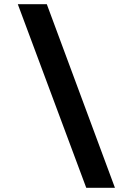

<svg xmlns="http://www.w3.org/2000/svg" viewBox="-20 -753 603 915"><path d="M391.1 142.1 64.9 -732.9H203.1L527.8 142.1Z"/></svg>

Font: Arima
Style: Bold
Weight: 700
Designer: Joana Correia and Natanael Gama
Foundry: NDISCOVER
Version: Version 1.100;Glyphs 3.1.2 (3151)